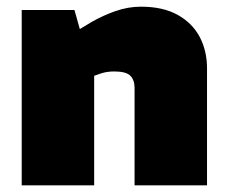

<svg xmlns="http://www.w3.org/2000/svg" viewBox="-20 -555 680 575"><path d="M45 0V-525H203L219 -468L254 -489Q289 -509 326.5 -522Q364 -535 402 -535Q468 -535 512 -510.5Q556 -486 578 -444.5Q600 -403 600 -350V0H383V-292Q383 -315 370.5 -328Q358 -341 322 -341Q311 -341 301 -339.5Q291 -338 282 -335L262 -328V0Z"/></svg>

Font: REM Black
Style: Regular
Weight: 900
Designer: Octavio Pardo
Foundry: Ashler Design
Version: Version 1.005;gftools[0.9.28]